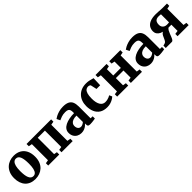

<svg xmlns="http://www.w3.org/2000/svg" viewBox="388 -2008 3461 3461"><g transform="rotate(-45 2118.5 -277.5)"><path d="M26.5 -273Q26.5 -347 49.2 -402Q72 -457 111 -493.5Q150 -530 200 -548Q250 -566 305.5 -566Q388.5 -566 447.8 -532Q507 -498 538.5 -434.2Q570 -370.5 570 -281.5Q570 -206 547.5 -150.8Q525 -95.5 485.8 -59.8Q446.5 -24 396.5 -6.5Q346.5 11 291 11Q229 11 180 -8.2Q131 -27.5 97 -64.2Q63 -101 44.8 -153.8Q26.5 -206.5 26.5 -273ZM300.5 -53Q334.5 -53 356.8 -76Q379 -99 390.5 -147Q402 -195 402 -270Q402 -325.5 396.5 -368.5Q391 -411.5 379 -441.2Q367 -471 347.2 -486.2Q327.5 -501.5 299 -501.5Q265.5 -501.5 242.2 -478.5Q219 -455.5 206.8 -407.8Q194.5 -360 194.5 -285Q194.5 -229 200.5 -186Q206.5 -143 219.2 -113.5Q232 -84 252 -68.5Q272 -53 300.5 -53Z M623 0V-59.5L687.5 -71V-481L621.5 -493.5V-551.5H1248.5V-493.5L1182 -481V-70.5L1246.5 -59.5V0H962V-59.5L1026 -70.5V-487.5H843.5V-70.5L904 -59.5V0Z M1464 11Q1419 11 1381.2 -8.5Q1343.5 -28 1320.8 -65.2Q1298 -102.5 1298 -156Q1298 -202.5 1322.8 -236.8Q1347.5 -271 1391.8 -293.2Q1436 -315.5 1494.5 -327Q1553 -338.5 1620 -339V-364Q1620 -399 1612 -421.2Q1604 -443.5 1582.5 -454.2Q1561 -465 1519.5 -465Q1463 -465 1420.5 -449.5Q1378 -434 1354 -422.5L1322 -488Q1335 -499 1369.2 -517.2Q1403.5 -535.5 1453 -550Q1502.5 -564.5 1561.5 -564.5Q1638 -564.5 1682.5 -542.2Q1727 -520 1746.2 -475.5Q1765.5 -431 1765.5 -362.5V-62L1817 -61.5V-5Q1806 -2.5 1783.8 1Q1761.5 4.5 1736 7.2Q1710.5 10 1689.5 10Q1653 10 1640.5 -0.5Q1628 -11 1628 -42V-67.5Q1615.5 -52 1592.5 -33.5Q1569.5 -15 1537.2 -2Q1505 11 1464 11ZM1537 -75.5Q1556.5 -75.5 1580 -86.8Q1603.5 -98 1620 -114V-277Q1563 -277 1527.5 -262.5Q1492 -248 1475.8 -224.2Q1459.5 -200.5 1459.5 -172Q1459.5 -141 1469.2 -119.8Q1479 -98.5 1496.2 -87Q1513.5 -75.5 1537 -75.5Z M2122.5 11Q2033 11 1976.2 -25.8Q1919.5 -62.5 1892.2 -126.2Q1865 -190 1864.5 -271.5Q1864.5 -337.5 1884.5 -391.8Q1904.5 -446 1941.8 -485Q1979 -524 2031.2 -545Q2083.5 -566 2148.5 -566Q2193 -566 2224.2 -559.5Q2255.5 -553 2277.5 -545.8Q2299.5 -538.5 2315 -535.5L2308.5 -361H2214.5L2189.5 -474Q2187.5 -483 2178.8 -489Q2170 -495 2158.2 -497.8Q2146.5 -500.5 2136.5 -500.5Q2105 -500.5 2081.2 -481.2Q2057.5 -462 2043.8 -418.2Q2030 -374.5 2030 -301Q2029.5 -245.5 2038.8 -204.2Q2048 -163 2065.2 -135.5Q2082.5 -108 2106.8 -94.2Q2131 -80.5 2160 -80.5Q2189.5 -80.5 2214.5 -86Q2239.5 -91.5 2259.8 -100.5Q2280 -109.5 2295.5 -119L2319.5 -65.5Q2306.5 -51.5 2278 -33.5Q2249.5 -15.5 2209.8 -2.2Q2170 11 2122.5 11Z M2380.5 0V-59.5L2444.5 -69.5V-480L2380 -492.5V-551.5H2661.5V-492.5L2599.5 -480V-319H2793.5V-480L2730.5 -492.5V-551.5H3013V-492.5L2949.5 -480V-69.5L3013 -59.5V0H2729.5V-59.5L2793.5 -69.5V-252.5H2599.5V-69.5L2662.5 -59.5V0Z M3231 11Q3186 11 3148.2 -8.5Q3110.5 -28 3087.8 -65.2Q3065 -102.5 3065 -156Q3065 -202.5 3089.8 -236.8Q3114.5 -271 3158.8 -293.2Q3203 -315.5 3261.5 -327Q3320 -338.5 3387 -339V-364Q3387 -399 3379 -421.2Q3371 -443.5 3349.5 -454.2Q3328 -465 3286.5 -465Q3230 -465 3187.5 -449.5Q3145 -434 3121 -422.5L3089 -488Q3102 -499 3136.2 -517.2Q3170.5 -535.5 3220 -550Q3269.5 -564.5 3328.5 -564.5Q3405 -564.5 3449.5 -542.2Q3494 -520 3513.2 -475.5Q3532.5 -431 3532.5 -362.5V-62L3584 -61.5V-5Q3573 -2.5 3550.8 1Q3528.5 4.5 3503 7.2Q3477.5 10 3456.5 10Q3420 10 3407.5 -0.5Q3395 -11 3395 -42V-67.5Q3382.5 -52 3359.5 -33.5Q3336.5 -15 3304.2 -2Q3272 11 3231 11ZM3304 -75.5Q3323.5 -75.5 3347 -86.8Q3370.5 -98 3387 -114V-277Q3330 -277 3294.5 -262.5Q3259 -248 3242.8 -224.2Q3226.5 -200.5 3226.5 -172Q3226.5 -141 3236.2 -119.8Q3246 -98.5 3263.2 -87Q3280.5 -75.5 3304 -75.5Z M3619.5 0 3620 -60 3658 -70Q3681 -76 3694.5 -95.8Q3708 -115.5 3718.5 -141.2Q3729 -167 3741.8 -192Q3754.5 -217 3775.2 -234.2Q3796 -251.5 3831 -253.5L3832 -238Q3781.5 -241.5 3744.8 -259.5Q3708 -277.5 3687.8 -307Q3667.5 -336.5 3667.5 -373.5Q3667.5 -431 3694.8 -472.8Q3722 -514.5 3777.8 -537Q3833.5 -559.5 3919 -559.5Q3951.5 -559.5 3981.8 -557.5Q4012 -555.5 4039 -553.5Q4066 -551.5 4086 -551.5H4201.5V-493L4139.5 -480.5V-67.5L4203 -58V0H3920.5V-58L3988 -67.5V-225.5H3915.5Q3896.5 -214.5 3882 -188.5Q3867.5 -162.5 3855 -130.8Q3842.5 -99 3831 -69.5Q3819.5 -40 3806.2 -20.2Q3793 -0.5 3776.5 0ZM3929.5 -281.5Q3939 -281.5 3950 -282Q3961 -282.5 3971.2 -283.5Q3981.5 -284.5 3988 -285.5V-490.5Q3980.5 -492 3970.2 -493Q3960 -494 3948.2 -494.5Q3936.5 -495 3925 -495Q3897 -495 3874.8 -484.8Q3852.5 -474.5 3839.5 -450Q3826.5 -425.5 3826.5 -382.5Q3826.5 -350 3840.8 -327.5Q3855 -305 3878.8 -293.2Q3902.5 -281.5 3929.5 -281.5Z"/></g></svg>

Font: Merriweather 28pt ExtraBold
Style: Regular
Weight: 800
Version: Version 2.100